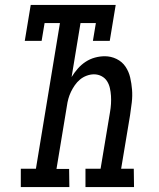

<svg xmlns="http://www.w3.org/2000/svg" viewBox="-20 -755 640 775"><path d="M64 0V-74H125L222 -662H160L148 -590H80L104 -735H447L423 -590H355L367 -662H305L269 -444Q280 -462 294 -478Q308 -494 325.5 -505.5Q343 -517 363 -522.5Q383 -528 403 -528Q428 -528 450.5 -517Q473 -506 486.5 -486Q500 -466 505.5 -442Q511 -418 513 -393Q515 -368 512 -342Q509 -316 505 -290L469 -74H520L521 0H325V-74H386L424 -302Q427 -319 428 -335.5Q429 -352 428 -368Q427 -384 423.5 -399.5Q420 -415 412 -427.5Q404 -440 390 -447.5Q376 -455 359 -455Q345 -455 330 -449.5Q315 -444 303 -434Q291 -424 282 -411Q273 -398 266.5 -384.5Q260 -371 256 -356.5Q252 -342 250 -327L208 -73H259L260 0Z"/></svg>

Font: Iosevka Etoile
Style: Italic
Weight: 400
Italic angle: -9°
Designer: Belleve Invis
Foundry: Belleve Invis
Version: Version 22.1.2; ttfautohint (v1.8.4)